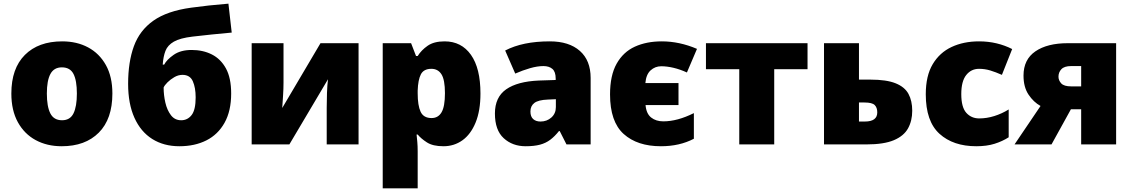

<svg xmlns="http://www.w3.org/2000/svg" viewBox="-20 -789 6184 1049"><path d="M594 -278Q594 -139 520 -64.5Q446 10 317 10Q237 10 175 -23.5Q113 -57 77.5 -121.5Q42 -186 42 -278Q42 -415 116 -489Q190 -563 320 -563Q400 -563 461.5 -530Q523 -497 558.5 -433.5Q594 -370 594 -278ZM236 -278Q236 -207 255 -169.5Q274 -132 319 -132Q363 -132 381.5 -169.5Q400 -207 400 -278Q400 -349 381.5 -385Q363 -421 318 -421Q275 -421 255.5 -385Q236 -349 236 -278Z M680 -331Q680 -450 711.5 -536.5Q743 -623 818 -676Q893 -729 1024 -747Q1117 -760 1228 -769L1246 -611Q1196 -607 1136.5 -600.5Q1077 -594 1032 -589Q964 -581 930 -561.5Q896 -542 884 -511Q872 -480 869 -436H877Q891 -463 929 -489.5Q967 -516 1027 -516Q1089 -516 1137.5 -491.5Q1186 -467 1214.5 -415Q1243 -363 1243 -278Q1243 -183 1207 -118.5Q1171 -54 1107.5 -22Q1044 10 960 10Q875 10 812 -29.5Q749 -69 714.5 -145.5Q680 -222 680 -331ZM970 -132Q1005 -132 1027 -160.5Q1049 -189 1049 -257Q1049 -310 1033.5 -345Q1018 -380 977 -380Q954 -380 932.5 -367.5Q911 -355 895 -339Q879 -323 874 -311Q874 -269 883.5 -228Q893 -187 914 -159.5Q935 -132 970 -132Z M1529 -338Q1529 -304 1526.5 -266.5Q1524 -229 1522 -199L1731 -553H1939V0H1765V-200Q1765 -239 1766.5 -281.5Q1768 -324 1772 -356L1561 0H1355V-553H1529Z M2409 -563Q2501 -563 2553 -489.5Q2605 -416 2605 -278Q2605 -184 2578.5 -119.5Q2552 -55 2506.5 -22.5Q2461 10 2403 10Q2345 10 2312.5 -11Q2280 -32 2262 -54H2256Q2258 -35 2260 -13Q2262 9 2262 38V240H2071V-553H2226L2253 -483H2262Q2282 -515 2316.5 -539Q2351 -563 2409 -563ZM2337 -413Q2295 -413 2279.5 -383Q2264 -353 2262 -294V-279Q2262 -213 2278 -178.5Q2294 -144 2338 -144Q2374 -144 2392.5 -175.5Q2411 -207 2411 -280Q2411 -353 2392 -383Q2373 -413 2337 -413Z M2984 -563Q3089 -563 3148 -511Q3207 -459 3207 -363V0H3075L3038 -73H3034Q3011 -44 2986.5 -25.5Q2962 -7 2930 1.5Q2898 10 2852 10Q2780 10 2732 -34Q2684 -78 2684 -169Q2684 -258 2745.5 -301Q2807 -344 2924 -349L3016 -352V-360Q3016 -397 2998 -412.5Q2980 -428 2949 -428Q2916 -428 2876 -416.5Q2836 -405 2795 -387L2740 -513Q2788 -538 2848.5 -550.5Q2909 -563 2984 -563ZM2973 -245Q2921 -243 2899.5 -226.5Q2878 -210 2878 -180Q2878 -152 2893 -138.5Q2908 -125 2933 -125Q2968 -125 2992.5 -147Q3017 -169 3017 -204V-247Z M3591 10Q3462 10 3387.5 -57Q3313 -124 3313 -273Q3313 -377 3349 -441Q3385 -505 3448.5 -534Q3512 -563 3596 -563Q3692 -563 3788 -522L3733 -393Q3696 -410 3660 -418.5Q3624 -427 3593 -427Q3559 -427 3534.5 -404.5Q3510 -382 3506 -335H3687V-215H3507Q3511 -168 3537.5 -147Q3564 -126 3604 -126Q3681 -126 3771 -171V-31Q3693 10 3591 10Z M4392 -411H4210V0H4019V-411H3837V-553H4392Z M4736 -354Q4823 -354 4873 -334Q4923 -314 4943.5 -276Q4964 -238 4964 -184Q4964 -129 4941 -87.5Q4918 -46 4863.5 -23Q4809 0 4714 0H4482V-553H4673V-354ZM4773 -175Q4773 -201 4759 -215Q4745 -229 4703 -229H4673V-125H4705Q4773 -125 4773 -175Z M5314 10Q5188 10 5113 -58Q5038 -126 5038 -274Q5038 -375 5076 -438.5Q5114 -502 5179.5 -532.5Q5245 -563 5329 -563Q5380 -563 5425.5 -552Q5471 -541 5510 -521L5454 -380Q5420 -395 5390.5 -404Q5361 -413 5329 -413Q5286 -413 5259 -379Q5232 -345 5232 -275Q5232 -203 5259.5 -172.5Q5287 -142 5330 -142Q5371 -142 5412.5 -155Q5454 -168 5491 -191V-39Q5457 -17 5414 -3.5Q5371 10 5314 10Z M5725 0H5523L5665 -210Q5627 -231 5599.5 -272Q5572 -313 5572 -376Q5572 -464 5637 -508.5Q5702 -553 5814 -553H6078V0H5887V-192H5831ZM5763 -370Q5763 -350 5778 -333.5Q5793 -317 5833 -317H5887V-428H5832Q5795 -428 5779 -411Q5763 -394 5763 -370Z"/></svg>

Font: Noto Sans Black
Style: Regular
Weight: 900
Designer: Monotype Design Team
Foundry: Monotype Imaging Inc.
Version: Version 2.007